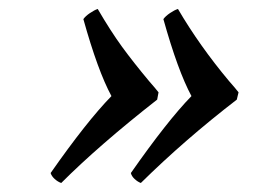

<svg xmlns="http://www.w3.org/2000/svg" viewBox="-20 -427 595 424"><path d="M506.8 -223.1 502.9 -207Q388.2 -118.7 291 -22.9Q284.2 -25.4 277.3 -31.7Q270.5 -38.1 269 -44.9Q349.6 -160.2 402.8 -214.8Q372.6 -271 340.8 -384.8Q345.7 -391.6 355.5 -398.2Q365.2 -404.8 373 -407.2Q420.4 -326.2 485.8 -248Q500.5 -231.4 506.8 -223.1ZM330.1 -223.1 327.1 -207Q198.7 -106.4 115.2 -22.9Q107.9 -25.4 100.8 -31.7Q93.8 -38.1 91.8 -44.9Q171.4 -158.7 226.1 -214.8Q195.8 -271 164.1 -384.8Q168.9 -391.6 178.7 -398.2Q188.5 -404.8 195.8 -407.2Q224.6 -357.9 249.5 -323.7Q274.4 -289.6 309.1 -248Q323.7 -231.4 330.1 -223.1Z"/></svg>

Font: Common Serif
Style: Bold Italic
Weight: 700
Italic angle: -12°
Designer: Philipp H. Poll, Khaled Hosny
Foundry: Stefan Peev, Context Ltd.
Version: Version 1.026